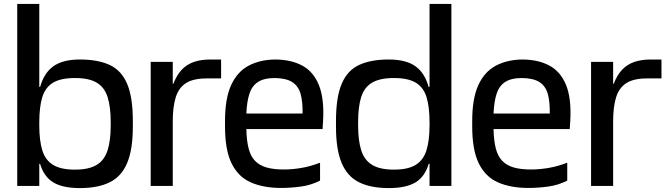

<svg xmlns="http://www.w3.org/2000/svg" viewBox="-20 -950 3402 981"><path d="M388 11Q300.3 11 252 -18.3Q203.7 -47.7 184.3 -114.5Q165 -181.3 165 -294V-316Q165 -428.7 184 -501.8Q203 -575 251.3 -610.5Q299.7 -646 388 -646Q480.7 -646 540.7 -618Q600.7 -590 629.7 -521.5Q658.7 -453 658.7 -332V-302Q658.7 -186 629.7 -117.2Q600.7 -48.3 540.7 -18.7Q480.7 11 388 11ZM176.3 -112.7V-130.7H190.7V-112.7ZM68 0V-930H180.7V0ZM362.9 -83.3Q434.4 -83.3 474.2 -107.7Q514 -132 529.8 -182.2Q545.7 -232.5 545.7 -309.9V-324.7Q545.7 -403 530.1 -453Q514.6 -503 475 -527.2Q435.3 -551.3 362.9 -551.3Q289.7 -551.3 250.3 -527.1Q211 -502.9 195.8 -452.8Q180.7 -402.7 180.7 -324.7V-309.9Q180.7 -232.7 196 -182.3Q211.3 -132 251 -107.7Q290.7 -83.3 362.9 -83.3ZM176.3 -488.3V-506.3H190.7V-488.3Z M750 0V-634H862.7V-521.7H865.7Q883 -567 909 -594.2Q935 -621.3 971.2 -633.7Q1007.3 -646 1055.3 -646H1109.7V-549.3H1035.3Q968.3 -549.3 930.8 -525.7Q893.3 -502 878 -453.3Q862.7 -404.7 862.7 -328V0Z M1416.7 10.3Q1326 10.3 1261.7 -18Q1197.3 -46.3 1163.5 -114.8Q1129.7 -183.3 1129.7 -303.3V-332Q1129.7 -447 1161 -515.2Q1192.3 -583.3 1250 -614.2Q1307.7 -645 1385 -646Q1466.7 -645.7 1524 -615Q1581.3 -584.3 1609.3 -515.5Q1637.3 -446.7 1630.7 -332L1628 -290.7H1238.7Q1240 -231.3 1250.2 -191.7Q1260.3 -152 1283 -128.3Q1305.7 -104.7 1342 -94.3Q1378.3 -84 1430.7 -84Q1472 -84 1519 -91.8Q1566 -99.7 1615.3 -118.7V-27.3Q1570 -4 1517.8 3.2Q1465.7 10.3 1416.7 10.3ZM1238.7 -370H1526Q1527 -431 1515.8 -470.5Q1504.7 -510 1473.8 -530.2Q1443 -550.3 1385 -551.3Q1328.7 -551.3 1297.8 -531Q1267 -510.7 1254.2 -470.5Q1241.3 -430.3 1238.7 -370Z M1966.7 11Q1874.3 11 1814.5 -18.7Q1754.7 -48.3 1725.7 -117.2Q1696.7 -186 1696.7 -302V-332Q1696.7 -453 1725.7 -521.5Q1754.7 -590 1814.5 -618Q1874.3 -646 1966.7 -646Q2055.7 -646 2104 -610.5Q2152.3 -575 2171 -501.8Q2189.7 -428.7 2189.7 -316V-294Q2189.7 -181.3 2170.7 -114.5Q2151.7 -47.7 2103.3 -18.3Q2055 11 1966.7 11ZM2164 -112.7V-130.7H2179V-112.7ZM1992.4 -83.3Q2064.7 -83.3 2104 -107.7Q2143.3 -132 2159 -182.2Q2174.7 -232.5 2174.7 -309.9V-324.7Q2174.7 -403 2159.5 -453Q2144.3 -503 2105 -527.2Q2065.6 -551.3 1992.7 -551.3Q1920.2 -551.3 1880.3 -527.2Q1840.3 -503 1825 -452.9Q1809.7 -402.8 1809.7 -324.7V-309.9Q1809.7 -232.7 1825.5 -182.3Q1841.3 -132 1881.2 -107.7Q1921 -83.3 1992.4 -83.3ZM2164 -488.3V-506.3H2179V-488.3ZM2174.7 0V-930H2286.3V0Z M2679.7 10.3Q2589 10.3 2524.7 -18Q2460.3 -46.3 2426.5 -114.8Q2392.7 -183.3 2392.7 -303.3V-332Q2392.7 -447 2424 -515.2Q2455.3 -583.3 2513 -614.2Q2570.7 -645 2648 -646Q2729.7 -645.7 2787 -615Q2844.3 -584.3 2872.3 -515.5Q2900.3 -446.7 2893.7 -332L2891 -290.7H2501.7Q2503 -231.3 2513.2 -191.7Q2523.3 -152 2546 -128.3Q2568.7 -104.7 2605 -94.3Q2641.3 -84 2693.7 -84Q2735 -84 2782 -91.8Q2829 -99.7 2878.3 -118.7V-27.3Q2833 -4 2780.8 3.2Q2728.7 10.3 2679.7 10.3ZM2501.7 -370H2789Q2790 -431 2778.8 -470.5Q2767.7 -510 2736.8 -530.2Q2706 -550.3 2648 -551.3Q2591.7 -551.3 2560.8 -531Q2530 -510.7 2517.2 -470.5Q2504.3 -430.3 2501.7 -370Z M3000 0V-634H3112.7V-521.7H3115.7Q3133 -567 3159 -594.2Q3185 -621.3 3221.2 -633.7Q3257.3 -646 3305.3 -646H3359.7V-549.3H3285.3Q3218.3 -549.3 3180.8 -525.7Q3143.3 -502 3128 -453.3Q3112.7 -404.7 3112.7 -328V0Z"/></svg>

Font: Matangi Light
Style: Regular
Weight: 300
Designer: Prashant Pant
Foundry: The Graphic Ant
Version: Version 3.002